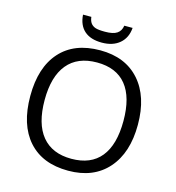

<svg xmlns="http://www.w3.org/2000/svg" viewBox="-129 -1012 1037 1132"><g transform="rotate(15 389.5 -446.0)"><path d="M386.2 -771Q317.9 -771 279.8 -804.4Q241.7 -837.9 237.3 -901.9H288.1Q291 -877.9 301 -864.3Q311 -850.6 328.9 -844.2Q346.7 -837.9 388.2 -837.9Q437.5 -837.9 460.9 -853.5Q484.4 -869.1 489.3 -901.9H540Q535.2 -840.3 494.4 -805.7Q453.6 -771 386.2 -771ZM717.8 -357.9Q717.8 -186.5 631.1 -88.4Q544.4 9.8 390.1 9.8Q232.4 9.8 146.7 -86.7Q61 -183.1 61 -358.9Q61 -533.2 147 -629.2Q232.9 -725.1 391.1 -725.1Q544.9 -725.1 631.3 -627.4Q717.8 -529.8 717.8 -357.9ZM148.9 -357.9Q148.9 -212.9 210.7 -137.9Q272.5 -63 390.1 -63Q508.8 -63 569.3 -137.7Q629.9 -212.4 629.9 -357.9Q629.9 -502 569.6 -576.4Q509.3 -650.9 391.1 -650.9Q272.5 -650.9 210.7 -575.9Q148.9 -501 148.9 -357.9Z"/></g></svg>

Font: Zoram GWebM
Style: Regular
Weight: 400
Foundry: Ascender Corporation
Version: Version 1.000